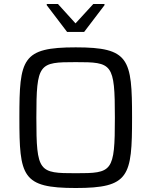

<svg xmlns="http://www.w3.org/2000/svg" viewBox="-20 -933 758 961"><path d="M214 -907 316 -773H401L503 -907V-913H447L358 -816L270 -913H214ZM359 8C627 8 641 -49 641 -344C641 -639 627 -696 359 -696C90 -696 77 -639 77 -344C77 -49 90 8 359 8ZM359 -66C175 -66 162 -71 162 -344C162 -617 175 -622 359 -622C542 -622 555 -617 555 -344C555 -71 542 -66 359 -66Z"/></svg>

Font: Saira UNSAM
Style: Regular
Weight: 400
Designer: Hector Gatti with collaboration of the Omnibus-Type team
Foundry: Omnibus-Type
Version: Version 0.072;PS 000.072;hotconv 1.0.88;makeotf.lib2.5.64775